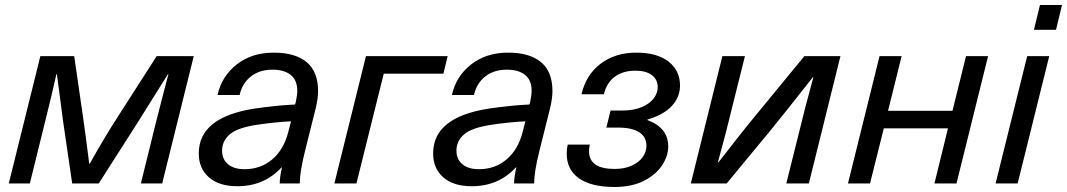

<svg xmlns="http://www.w3.org/2000/svg" viewBox="-20 -732 4257 766"><path d="M542 0 603 -247Q635 -373 652 -436H650L531 -246L374 0H268L232 -246L207 -436H205Q184 -342 160 -247L99 0H15L141 -508H276L310 -274Q323 -183 336 -79H338Q401 -191 455 -274L605 -508H753L627 0Z M1249 -369Q1249 -340 1240 -302L1197 -130Q1176 -46 1176 0H1096Q1096 -26 1105 -64H1103Q1034 11 927 11Q854 11 813.5 -24.5Q773 -60 773 -120Q773 -265 997 -299Q1086 -312 1157 -315L1160 -324Q1166 -354 1166 -369Q1166 -412 1140 -433Q1114 -454 1067 -454Q1015 -454 980.5 -426.5Q946 -399 936 -353H848Q864 -427 924 -474.5Q984 -522 1072 -522Q1158 -522 1203.5 -484Q1249 -446 1249 -369ZM1004 -234Q926 -222 896 -195.5Q866 -169 866 -131Q866 -97 889.5 -77Q913 -57 956 -57Q1020 -57 1066 -96Q1112 -135 1130 -205L1141 -248Q1078 -245 1004 -234Z M1511 -438 1402 0H1314L1440 -508H1766L1749 -438Z M2184 -369Q2184 -340 2175 -302L2132 -130Q2111 -46 2111 0H2031Q2031 -26 2040 -64H2038Q1969 11 1862 11Q1789 11 1748.5 -24.5Q1708 -60 1708 -120Q1708 -265 1932 -299Q2021 -312 2092 -315L2095 -324Q2101 -354 2101 -369Q2101 -412 2075 -433Q2049 -454 2002 -454Q1950 -454 1915.5 -426.5Q1881 -399 1871 -353H1783Q1799 -427 1859 -474.5Q1919 -522 2007 -522Q2093 -522 2138.5 -484Q2184 -446 2184 -369ZM1939 -234Q1861 -222 1831 -195.5Q1801 -169 1801 -131Q1801 -97 1824.5 -77Q1848 -57 1891 -57Q1955 -57 2001 -96Q2047 -135 2065 -205L2076 -248Q2013 -245 1939 -234Z M2693 -390Q2693 -346 2661.5 -310.5Q2630 -275 2563 -255V-253Q2646 -222 2646 -148Q2646 -110 2621.5 -72.5Q2597 -35 2548.5 -10.5Q2500 14 2432 14Q2339 14 2290 -20.5Q2241 -55 2241 -119Q2241 -139 2245 -155H2333Q2330 -142 2330 -129Q2330 -58 2432 -58Q2472 -58 2501 -71.5Q2530 -85 2544.5 -106Q2559 -127 2559 -150Q2559 -186 2530 -204.5Q2501 -223 2446 -223H2399L2416 -291H2461Q2509 -291 2541 -305Q2573 -319 2588.5 -340Q2604 -361 2604 -384Q2604 -415 2580.5 -432.5Q2557 -450 2515 -450Q2466 -450 2433.5 -426.5Q2401 -403 2389 -356H2300Q2318 -434 2376.5 -478Q2435 -522 2519 -522Q2601 -522 2647 -486.5Q2693 -451 2693 -390Z M3117 0 3166 -196Q3190 -297 3225 -424H3223Q3113 -284 3055 -213L2879 0H2736L2862 -508H2952L2903 -312Q2879 -211 2844 -84H2846Q2941 -207 3014 -295L3189 -508H3333L3207 0Z M3708 0 3762 -220H3506L3451 0H3363L3489 -508H3577L3523 -290H3780L3834 -508H3922L3796 0Z M4105 -613 4129 -712H4217L4193 -613ZM3952 0 4078 -508H4166L4040 0Z"/></svg>

Font: CST
Style: Italic
Weight: 400
Italic angle: -14°
Version: Version 1.00